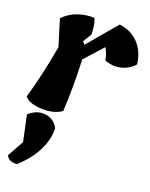

<svg xmlns="http://www.w3.org/2000/svg" viewBox="-129 -639 817 1043"><g transform="rotate(15 280.0 -117.5)"><path d="M244 -416 256 -399Q302 -446 413 -555Q477 -542 517 -494Q557 -446 560 -370Q524 -336 476 -330.5Q428 -325 387 -347Q388 -378 369 -416Q358 -405 323 -373Q288 -341 265 -319Q259 -172 238 -22Q191 6 119 -3.5Q47 -13 26 -47Q81 -191 123 -350L90 -504Q129 -538 178.5 -549.5Q228 -561 271 -554Q283 -519 278 -462ZM220 81Q210 214 70 322Q23 322 10 288L71 198L52 47Q88 19 125.5 19Q163 19 187 37.5Q211 56 220 81Z"/></g></svg>

Font: Tillana
Style: Bold
Weight: 700
Designer: Lipi Raval (Devanagari, Latin), Jonny Pinhorn (Latin)
Foundry: Indian Type Foundry
Version: Version 2.002;PS 1.0;hotconv 1.0.79;makeotf.lib2.5.61930; tt